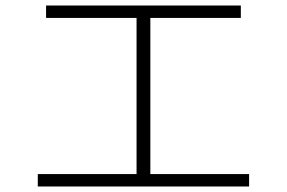

<svg xmlns="http://www.w3.org/2000/svg" viewBox="-20 -708 1040 696"><path d="M147 -688H853V-643H525V-77H883V-32H117V-77H475V-643H147Z"/></svg>

Font: Mplus 1p Light
Style: Regular
Weight: 300
Version: Version 1.061